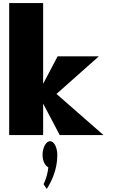

<svg xmlns="http://www.w3.org/2000/svg" viewBox="-20 -880 734 1251"><path d="M624.2 -513H355.5L261.1 -334V-860H39.8V0H261.1V-205L369.2 0H654.2L348.1 -268ZM305.9 40C280.6 40 257.3 80 257.3 130C257.3 170 274.8 201 294.8 210C288.5 275 263.7 320 263.7 320L284.8 351C318 299 353.4 223 353.4 130C353.4 80 332.3 40 305.9 40Z"/></svg>

Font: Blink
Style: Wide
Weight: 400
Designer: Mew Too
Foundry: Cannot Into Space Fonts
Version: Version 001.000